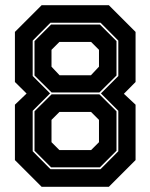

<svg xmlns="http://www.w3.org/2000/svg" viewBox="-20 -720 580 740"><path d="M140.5 0 37.5 -103V-316.5L82.5 -359.5L37.5 -404V-597L140.5 -700H399.5L502.5 -597V-404L457.5 -358.5L502.5 -316.5V-103L399.5 0ZM177 -75 113 -139V-291L179 -356.5H363L429 -291V-139L365 -75ZM174.5 -68H367.5L436 -137V-293L369 -360L436 -427V-563.5L367.5 -632.5H174.5L106 -563.5V-427L173 -360L106 -293V-137ZM179 -363.5 113 -429V-561.5L177 -625.5H365L429 -561.5V-429L363 -363.5ZM209 -141.5H331L361.5 -172V-258L331 -288.5H209L178.5 -258V-172ZM209.5 -430H330.5L361.5 -463V-528L331 -558.5H209L178.5 -528V-463Z"/></svg>

Font: Tourney Thin ExtraBold
Style: Regular
Weight: 800
Version: Version 1.015